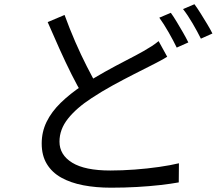

<svg xmlns="http://www.w3.org/2000/svg" viewBox="-20 -835 1040 896"><path d="M760.3 -570.2Q743.6 -559.7 724.7 -549.8Q705.7 -539.9 683.6 -528.5Q650 -511.5 603.8 -488.1Q557.7 -464.7 506.5 -436.7Q455.4 -408.7 406.5 -376.5Q336.9 -331.1 297.3 -281.3Q257.6 -231.5 257.6 -174.1Q257.6 -112.3 316.9 -75.8Q376.2 -39.3 494.8 -39.3Q549.7 -39.3 608.8 -43.7Q667.9 -48.1 722.2 -55.9Q776.6 -63.7 815 -73.1L814.2 16.2Q777.2 22.9 727.1 28.6Q677 34.3 618.9 37.6Q560.9 40.9 498.2 40.9Q427.9 40.9 368.7 29.6Q309.5 18.2 266.1 -6Q222.7 -30.1 198.7 -69.6Q174.6 -109.1 174.6 -165.3Q174.6 -219.7 197.5 -266.5Q220.4 -313.4 263.5 -355.4Q306.5 -397.3 364.9 -436.3Q416.4 -470.6 469.2 -499.8Q521.9 -529.1 569.2 -553.4Q616.5 -577.6 648.6 -595.8Q670.2 -608.3 687.3 -619.1Q704.3 -630 720.2 -643.1ZM281.3 -765.2Q304.5 -701.4 331.2 -639.9Q358 -578.4 385.1 -525.3Q412.2 -472.2 435.2 -432L366.9 -390.7Q342 -432 314 -487.8Q286 -543.7 257.6 -606.9Q229.3 -670.1 202.5 -731.8ZM777.2 -775.2Q790.2 -757.2 805 -732.6Q819.8 -708.1 834.2 -683.1Q848.6 -658.1 858.9 -637L804.7 -612.9Q789.9 -643.9 767 -684Q744.1 -724.1 723.4 -752.5ZM887.4 -815.3Q901 -796.9 916.6 -772Q932.2 -747.1 947.1 -722.3Q962 -697.5 971.3 -678.7L917.5 -654.6Q901.3 -687.4 878.7 -726Q856.1 -764.6 834.2 -792.6Z"/></svg>

Font: Noto Sans SC Thin
Style: Regular
Weight: 100
Designer: Ryoko NISHIZUKA 西塚涼子 (kana, bopomofo & ideographs); Paul D. Hunt (Latin, Greek & Cyrillic); Sandoll Communications 산돌커뮤니
Foundry: Adobe
Version: Version 2.004-H2;hotconv 1.0.118;makeotfexe 2.5.65603